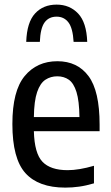

<svg xmlns="http://www.w3.org/2000/svg" viewBox="-20 -824 492 853"><path d="M270 9.5Q151 9.5 93 -54.8Q35 -119 35 -273Q35 -420 89.5 -486Q144 -552 235 -552Q324 -552 373.2 -486Q422.5 -420 422.5 -270.5V-241H130.5Q133 -142.5 168.8 -105.2Q204.5 -68 280.5 -68Q330.5 -68 397.5 -87.5V-9.5Q362 1 331.5 5.2Q301 9.5 270 9.5ZM234.5 -485Q205 -485 181.8 -469.8Q158.5 -454.5 145 -415.2Q131.5 -376 130.5 -304H333Q332 -376 319.8 -415.2Q307.5 -454.5 285.8 -469.8Q264 -485 234.5 -485ZM96.5 -638Q99.5 -725 135.8 -764.2Q172 -803.5 231.5 -803.5Q289.5 -803.5 327 -764Q364.5 -724.5 367.5 -638H307Q303.5 -699 284 -724.5Q264.5 -750 231.5 -750Q197 -750 178.2 -724.5Q159.5 -699 157 -638Z"/></svg>

Font: Encode Sans Condensed Medium
Style: Regular
Weight: 500
Width: 3
Designer: Multiple Designers
Foundry: Impallari Type
Version: Version 3.000; ttfautohint (v1.8.3) -l 8 -r 50 -G 200 -x 14 